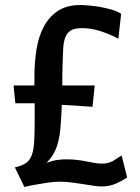

<svg xmlns="http://www.w3.org/2000/svg" viewBox="-20 -730 556 764"><path d="M34 -390H117V-428Q117 -481 125 -532Q133 -583 153.5 -622.5Q174 -662 209.5 -686Q245 -710 300 -710Q314 -710 335.5 -708Q357 -706 380 -702Q403 -698 425 -691.5Q447 -685 462 -675L451 -576Q417 -594 380 -606Q343 -618 307 -618Q278 -618 263 -609.5Q248 -601 240.5 -583Q233 -565 231.5 -537.5Q230 -510 229 -473Q228 -450 228 -429.5Q228 -409 228 -390H357L348 -305L226 -313Q224 -262 221 -226Q218 -190 211 -163.5Q204 -137 193 -118Q182 -99 165 -82Q190 -91 208 -93.5Q226 -96 243 -96Q268 -96 288 -93.5Q308 -91 325 -87.5Q342 -84 357 -81.5Q372 -79 386 -79Q399 -79 409 -81.5Q419 -84 427.5 -88.5Q436 -93 444.5 -99Q453 -105 464 -111L486 -24Q469 -12 442.5 0Q416 12 386 12Q371 12 351.5 9Q332 6 309.5 2.5Q287 -1 264 -4Q241 -7 220 -7Q197 -7 172 -3.5Q147 0 126 4Q101 8 77 14L39 -64Q67 -70 82.5 -80.5Q98 -91 106 -111.5Q114 -132 116 -166Q118 -200 118 -252V-319H41Z"/></svg>

Font: Cantora One
Style: Regular
Weight: 400
Designer: Pablo Impallari, Rodrigo Fuenzalida
Foundry: Pablo Impallari
Version: Version 1.002; ttfautohint (v0.8) -G 200 -r 50